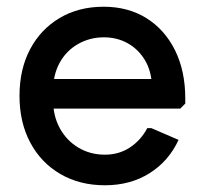

<svg xmlns="http://www.w3.org/2000/svg" viewBox="-20 -537 609 571"><path d="M292 14Q217 14 159.5 -19.5Q102 -53 70 -113Q38 -173 38 -252Q38 -331 69.5 -390.5Q101 -450 157.5 -483.5Q214 -517 288 -517Q361 -517 415.5 -483Q470 -449 500.5 -387.5Q531 -326 531 -244V-229L516 -214H89V-302H483L432 -282Q430 -327 410.5 -359Q391 -391 359.5 -408.5Q328 -426 289 -426Q247 -426 212 -406Q177 -386 157.5 -350.5Q138 -315 138 -268V-238Q138 -192 158 -155.5Q178 -119 213 -98Q248 -77 292 -77Q334 -77 366.5 -98.5Q399 -120 418 -156H430L511 -121Q482 -58 425 -22Q368 14 292 14Z"/></svg>

Font: Fustat SemiBold
Style: Regular
Weight: 600
Designer: Mohamed Gaber, Khaled Hosny, Laura Garcia Mut
Foundry: Kief Type Foundry, Alif Type Foundry, Hard Type Foundry
Version: Version 1.007